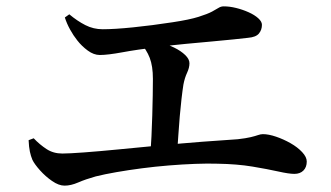

<svg xmlns="http://www.w3.org/2000/svg" viewBox="-20 -666 1040 604"><path d="M183 -82Q165 -82 144 -96.5Q123 -111 106 -130Q89 -149 82 -163Q77 -175 74 -189Q71 -203 70 -225L86 -231Q105 -211 126.5 -197Q148 -183 176 -183Q197 -183 244 -186.5Q291 -190 353 -196Q415 -202 483 -208.5Q551 -215 615 -220Q679 -225 728 -228Q754 -231 768.5 -234.5Q783 -238 791.5 -241Q800 -244 807 -244Q825 -244 848.5 -236Q872 -228 894 -215.5Q916 -203 930.5 -187.5Q945 -172 945 -158Q945 -140 934.5 -129.5Q924 -119 906 -119Q889 -119 855.5 -126.5Q822 -134 774 -142Q726 -150 664 -151Q634 -152 594 -150.5Q554 -149 511 -145.5Q468 -142 426 -136.5Q384 -131 346.5 -124.5Q309 -118 281 -111Q249 -102 226 -92Q203 -82 183 -82ZM453 -179Q455 -205 456.5 -237Q458 -269 459 -302.5Q460 -336 460.5 -366Q461 -396 461 -418Q461 -458 451 -484Q441 -510 420 -533L432 -548Q456 -543 481 -535Q506 -527 527.5 -516.5Q549 -506 562.5 -493Q576 -480 576 -467Q576 -453 568.5 -437Q561 -421 557 -400Q554 -381 551 -355Q548 -329 545.5 -300Q543 -271 541 -240.5Q539 -210 537 -182ZM294 -493Q275 -493 256 -507Q237 -521 223 -539Q211 -554 200.5 -573Q190 -592 184 -611L198 -621Q223 -600 248.5 -587Q274 -574 303 -574Q340 -574 399 -580Q458 -586 523 -596Q576 -604 604.5 -613Q633 -622 647 -629.5Q661 -637 668 -641.5Q675 -646 684 -646Q702 -646 722.5 -641Q743 -636 762 -627.5Q781 -619 792.5 -608.5Q804 -598 804 -588Q804 -572 794.5 -560.5Q785 -549 760 -547Q744 -545 714 -542Q684 -539 646 -535.5Q608 -532 564.5 -528Q521 -524 477 -518Q411 -510 365 -501.5Q319 -493 294 -493Z"/></svg>

Font: Noto Serif SC ExtraLight SemiBold
Style: Regular
Weight: 600
Version: Version 2.002-H1;hotconv 1.1.0;makeotfexe 2.6.0